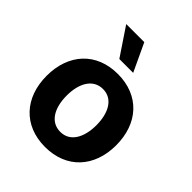

<svg xmlns="http://www.w3.org/2000/svg" viewBox="-217 -907 1048 1048"><g transform="rotate(45 307.0 -383.0)"><path d="M306.8 10.7C472.3 10.7 575.3 -102.6 575.3 -270.6C575.3 -439.6 472.3 -552.6 306.8 -552.6C141.3 -552.6 38.4 -439.6 38.4 -270.6C38.4 -102.6 141.3 10.7 306.8 10.7ZM146 -777.3 254.3 -615.8H361.2L285.5 -777.3ZM192.1 -271.7C192.1 -366.8 231.2 -437.1 307.5 -437.1C382.5 -437.1 421.5 -366.8 421.5 -271.7C421.5 -176.5 382.5 -106.5 307.5 -106.5C231.2 -106.5 192.1 -176.5 192.1 -271.7Z"/></g></svg>

Font: GiG Sans
Style: Bold
Weight: 700
Designer: Andreas Faust
Version: Version 1.100;FEAKit 1.0